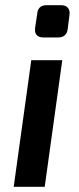

<svg xmlns="http://www.w3.org/2000/svg" viewBox="-20 -723 307 743"><path d="M161 -703H216Q234 -703 242.5 -693Q251 -683 249 -666L242 -611Q238 -578 204 -578H149Q111 -578 116 -616L124 -670Q127 -703 161 -703ZM153 0H33L101 -490H221Z"/></svg>

Font: Exo 2.0 Semi Bold
Style: Italic
Weight: 600
Italic angle: -8°
Designer: Natanael Gama
Version: Version 1.001;PS 001.001;hotconv 1.0.70;makeotf.lib2.5.58329